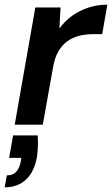

<svg xmlns="http://www.w3.org/2000/svg" viewBox="-40 -533 479 821"><path d="M23 0 111 -501H219L214 -411Q237 -443 268.5 -465.5Q300 -488 338 -500.5Q376 -513 419 -513L397 -387H358Q327 -387 299 -380Q271 -373 248.5 -357Q226 -341 210 -314Q194 -287 187 -246L143 0ZM-20 268 -11 217Q15 217 29 202Q43 187 49 157L51 142H-1L16 46H121Q123 70 122 94Q121 118 118 138Q107 201 71.5 234.5Q36 268 -20 268Z"/></svg>

Font: DM Sans 17pt SemiBold
Style: Italic
Weight: 600
Italic angle: -10°
Version: Version 4.004;gftools[0.9.30]